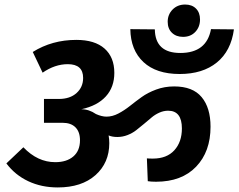

<svg xmlns="http://www.w3.org/2000/svg" viewBox="-20 -824 1041 838"><path d="M778.8 -663.1Q749 -663.1 730.5 -680.9Q711.9 -698.7 711.9 -729Q711.9 -760.7 733.4 -782.5Q754.9 -804.2 788.1 -804.2Q817.9 -804.2 835.4 -786.6Q853 -769 853 -738.8Q853 -706.5 832.5 -684.8Q812 -663.1 778.8 -663.1ZM900.9 -696.8 1001 -695.8Q988.3 -601.6 926.5 -551.3Q864.7 -501 764.2 -501Q662.1 -501 606.2 -553Q550.3 -605 548.8 -696.8L655.8 -695.8Q657.2 -592.8 767.1 -592.8Q881.8 -592.8 900.9 -696.8ZM740.2 -446.8Q821.3 -446.8 860.1 -400.1Q898.9 -353.5 898.9 -271Q898.9 -162.1 835.9 -96.4Q772.9 -30.8 661.1 -30.8Q639.2 -30.8 625 -33.2L621.1 -132.8Q629.9 -131.8 647 -131.8Q708 -131.8 741 -168.2Q773.9 -204.6 773.9 -263.2Q773.9 -340.8 713.9 -340.8Q694.3 -340.8 675.3 -332.3Q656.2 -323.7 641.4 -311Q626.5 -298.3 608.6 -283.4Q590.8 -268.6 574.7 -255.9Q558.6 -243.2 536.9 -234.6Q515.1 -226.1 492.2 -226.1Q469.7 -226.1 454.1 -232.9Q457 -216.3 457 -199.2Q457 -113.3 396.7 -59.6Q336.4 -5.9 231.9 -5.9Q161.1 -5.9 103.5 -33Q45.9 -60.1 7.8 -110.8L82 -181.2Q144 -116.2 221.2 -116.2Q271 -116.2 300 -141.1Q329.1 -166 329.1 -211.9Q329.1 -248.5 309.3 -268.3Q289.6 -288.1 252.9 -288.1H171.9V-392.1H236.8Q285.6 -392.1 314.2 -418Q342.8 -443.8 342.8 -483.9Q342.8 -543.9 275.9 -543.9Q219.7 -543.9 166 -506.8L123 -597.2Q207.5 -649.9 313 -649.9Q393.6 -649.9 436.3 -612.1Q479 -574.2 479 -505.9Q479 -443.8 441.9 -403.1Q404.8 -362.3 335 -347.2Q368.7 -347.2 398.9 -326.2Q424.3 -314.9 444.8 -314.9Q470.7 -314.9 496.8 -328.6Q522.9 -342.3 547.1 -361.6Q571.3 -380.9 597.9 -400.1Q624.5 -419.4 661.4 -433.1Q698.2 -446.8 740.2 -446.8Z"/></svg>

Font: FiraGO SemiBold
Style: Italic
Weight: 600
Italic angle: -8°
Designer: bBox Type GmbH
Foundry: bBox Type GmbH
Version: Version 1.001;PS 001.001;hotconv 1.0.88;makeotf.lib2.5.64775